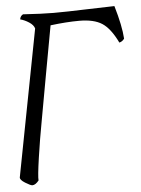

<svg xmlns="http://www.w3.org/2000/svg" viewBox="-56 -688 548 744"><g transform="rotate(-5 218.5 -316.0)"><path d="M164.1 -595.7Q159.2 -570.3 129.9 -408.4Q100.6 -246.6 96.7 -224.6Q85 -162.6 74.2 -88.9Q63.5 -15.1 65.4 -1Q52.2 15.6 40 15.6Q33.2 15.6 12.7 2.9Q-7.8 -9.8 -5.9 -19.5L103.5 -588.9Q99.6 -602.5 82.8 -613.5Q65.9 -624.5 48.8 -628.9Q50.8 -642.1 61.5 -647.5Q136.2 -642.6 179.7 -642.6Q231.9 -642.6 305.7 -645.3Q379.4 -647.9 417 -648.4Q440.4 -569.3 443.4 -519.5Q435.5 -508.3 423.8 -505.9Q396.5 -562.5 364.7 -583Q333 -603.5 276.4 -603.5Q226.6 -603.5 164.1 -595.7Z"/></g></svg>

Font: Crimson
Style: Italic
Weight: 400
Italic angle: -11°
Version: Version 0.8